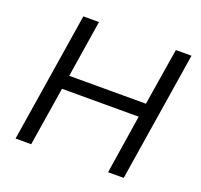

<svg xmlns="http://www.w3.org/2000/svg" viewBox="-123 -843 1025 981"><g transform="rotate(20 390.0 -352.5)"><path d="M57 0 169 -705H254L205 -395H622L672 -705H757L645 0H560L610 -320H193L142 0Z"/></g></svg>

Font: Nunito Sans 10pt
Style: Italic
Weight: 400
Italic angle: -9°
Designer: Vernon Adams
Foundry: Vernon Adams
Version: Version 3.101;gftools[0.9.27]